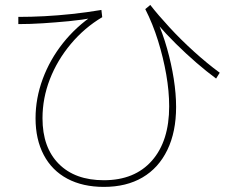

<svg xmlns="http://www.w3.org/2000/svg" viewBox="-20 -752 920 768"><path d="M122.2 -278.9Q122.2 -358.9 151.1 -436.7Q180 -514.4 232.2 -580Q284.4 -645.6 355.6 -693.3L362.2 -682.2Q307.8 -672.2 255 -667.2Q202.2 -662.2 151.7 -658.9Q101.1 -655.6 53.3 -655.6V-684.4Q104.4 -684.4 157.8 -687.2Q211.1 -690 268.3 -696.1Q325.6 -702.2 385.6 -712.2L388.9 -683.3Q317.8 -641.1 263.3 -576.1Q208.9 -511.1 179.4 -435Q150 -358.9 150 -278.9Q150 -162.2 215 -96.7Q280 -31.1 395.6 -31.1Q518.9 -31.1 587.8 -109.4Q656.7 -187.8 656.7 -326.7Q656.7 -386.7 645 -453.9Q633.3 -521.1 612.2 -588.9Q591.1 -656.7 561.1 -715.6L581.1 -732.2Q612.2 -692.2 657.8 -642.8Q703.3 -593.3 756.1 -545.6Q808.9 -497.8 858.9 -461.1L844.4 -437.8Q806.7 -465.6 765.6 -501.1Q724.4 -536.7 683.9 -576.7Q643.3 -616.7 610 -655.6L606.7 -673.3Q631.1 -618.9 648.3 -557.8Q665.6 -496.7 675 -436.7Q684.4 -376.7 684.4 -324.4Q684.4 -224.4 649.4 -152.2Q614.4 -80 550 -42.2Q485.6 -4.4 395.6 -4.4Q311.1 -4.4 249.4 -37.2Q187.8 -70 155 -132.2Q122.2 -194.4 122.2 -278.9Z"/></svg>

Font: Paperlogy 1 Thin
Style: Regular
Weight: 250
Designer: redesigned by Lee Juim, glyphs from Gmarket Sans & Montserrat
Foundry: PT&
Version: Version 1.001